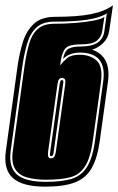

<svg xmlns="http://www.w3.org/2000/svg" viewBox="-31 -694 443 719"><path d="M138 5Q53 5 17 -27.5Q-19 -60 -9 -129L35 -448Q42 -496 55 -537.5Q68 -579 96 -605Q124 -631 176 -631Q259 -631 309.5 -641Q360 -651 392 -674L378 -579Q374 -551 355.5 -533Q337 -515 314 -508Q387 -483 373 -386L343 -169Q334 -102 312 -64Q290 -26 248.5 -10.5Q207 5 138 5ZM141 -13Q198 -13 235 -23.5Q272 -34 294 -67.5Q316 -101 325 -169L355 -386Q372 -497 268 -497Q229 -497 205 -473Q210 -502 225 -511Q240 -520 274 -520Q353 -520 360 -579L369 -644Q345 -628 298 -620.5Q251 -613 173 -613Q129 -613 105.5 -591Q82 -569 71 -532Q60 -495 53 -448L9 -129Q1 -68 32.5 -40.5Q64 -13 141 -13ZM142 -21Q101 -21 70.5 -29.5Q40 -38 25.5 -61.5Q11 -85 17 -129L61 -448Q68 -495 78 -530Q88 -565 110 -585Q132 -605 172 -605Q210 -605 249.5 -608Q289 -611 320 -617Q351 -623 360 -631L352 -579Q349 -556 332 -542Q315 -528 275 -528Q228 -528 215 -514Q202 -500 197 -468L194 -449Q205 -463 220 -476Q235 -489 267 -489Q306 -489 330.5 -467.5Q355 -446 347 -386L317 -169Q308 -104 288 -72Q268 -40 233 -30.5Q198 -21 142 -21ZM159 -101Q169 -101 173 -108.5Q177 -116 178 -125L213 -377Q215 -392 212 -397Q209 -402 201 -402Q194 -402 190 -397Q186 -392 184 -377L149 -125Q146 -101 159 -101ZM160 -109Q154 -109 157 -125L192 -377Q194 -388 195.5 -391Q197 -394 200 -394Q205 -394 206 -391Q207 -388 205 -377L170 -125Q169 -115 166.5 -112Q164 -109 160 -109Z"/></svg>

Font: Alumni Sans Collegiate One SC
Style: Italic
Weight: 400
Italic angle: -8°
Designer: Robert E. Leuschke
Foundry: Robert E. Leuschke
Version: Version 1.100